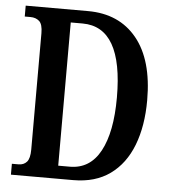

<svg xmlns="http://www.w3.org/2000/svg" viewBox="-52 -761 716 808"><g transform="rotate(5 306.5 -357.0)"><path d="M24 0V-46H52Q74 -46 87 -60.5Q100 -75 100 -113V-604Q100 -642 85.5 -655Q71 -668 48 -668H24V-714H287Q419 -714 493.5 -623Q568 -532 568 -362Q568 -253 536.5 -171.5Q505 -90 442.5 -45Q380 0 287 0ZM268 -55Q353 -55 396.5 -135.5Q440 -216 440 -362Q440 -660 269 -660H219V-55Z"/></g></svg>

Font: Noto Serif ExtraCondensed SemiBold
Style: Regular
Weight: 600
Width: 2
Designer: Monotype Design Team
Foundry: Monotype Imaging Inc.
Version: Version 2.015; ttfautohint (v1.8.4.7-5d5b)